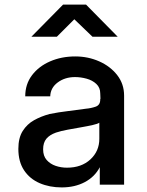

<svg xmlns="http://www.w3.org/2000/svg" viewBox="-20 -805 640 837"><path d="M249 12Q196 12 153 -6.5Q110 -25 85 -62.5Q60 -100 60 -156Q60 -204 79 -234Q98 -264 128.5 -281Q159 -298 196 -308Q236 -316 274.5 -320.5Q313 -325 354 -331Q377 -333 397 -340Q417 -347 417 -371V-374H418L417 -398Q417 -423 400 -439Q383 -455 357.5 -462Q332 -469 307 -469Q263 -469 231.5 -445.5Q200 -422 199 -385H90Q90 -438 119.5 -477Q149 -516 198.5 -537.5Q248 -559 308 -559Q364 -559 412.5 -537.5Q461 -516 491 -477.5Q521 -439 521 -388V0H415V-76Q393 -34 349.5 -11Q306 12 249 12ZM272 -74Q335 -74 374 -110Q413 -146 413 -200V-270Q406 -265 384 -260Q362 -255 333 -250Q304 -245 274.5 -239.5Q245 -234 224 -227Q196 -217 182 -200Q168 -183 168 -154Q168 -125 183.5 -107.5Q199 -90 222.5 -82Q246 -74 272 -74ZM117 -645 255 -785H355L493 -645H383L304 -721L228 -645Z"/></svg>

Font: Tiny SemiBold
Style: Regular
Weight: 600
Designer: Philipp Nurullin, Konstantin Bulenkov
Foundry: JetBrains
Version: Version 2.251; ttfautohint (v1.8.4.7-5d5b)